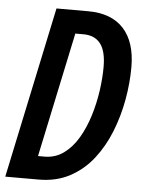

<svg xmlns="http://www.w3.org/2000/svg" viewBox="-53 -756 595 797"><g transform="rotate(5 244.5 -357.0)"><path d="M-1 0 150 -714H282Q379 -714 430 -658.5Q481 -603 481 -498Q481 -432 468.5 -362.5Q456 -293 430.5 -228.5Q405 -164 365 -112.5Q325 -61 268.5 -30.5Q212 0 138 0ZM154 -97Q199 -97 234 -122.5Q269 -148 294 -190.5Q319 -233 335 -285Q351 -337 358.5 -390Q366 -443 366 -489Q366 -555 342 -586Q318 -617 271 -617H237L127 -97Z"/></g></svg>

Font: Noto Sans ExtraCondensed SemiBold
Style: Italic
Weight: 600
Width: 2
Italic angle: -12°
Designer: Monotype Design Team
Foundry: Monotype Imaging Inc.
Version: Version 2.013; ttfautohint (v1.8.4.7-5d5b)